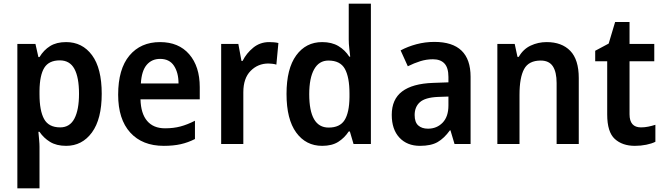

<svg xmlns="http://www.w3.org/2000/svg" viewBox="-20 -780 3595 1040"><path d="M338 -552Q426 -552 478.5 -481Q531 -410 531 -272Q531 -135 478 -62.5Q425 10 338 10Q286 10 251 -11.5Q216 -33 194 -66H188Q190 -44 192 -22.5Q194 -1 194 15V240H74V-542H172L188 -471H194Q217 -509 251.5 -530.5Q286 -552 338 -552ZM304 -453Q245 -453 220 -413Q195 -373 194 -288V-269Q194 -180 219 -135Q244 -90 306 -90Q358 -90 383 -137.5Q408 -185 408 -272Q408 -361 383 -407Q358 -453 304 -453Z M847 -552Q948 -552 1005 -486Q1062 -420 1062 -308V-242H741Q743 -165 777 -125Q811 -85 874 -85Q920 -85 957.5 -95Q995 -105 1036 -126V-27Q999 -8 959 1Q919 10 867 10Q751 10 685.5 -62Q620 -134 620 -267Q620 -406 681 -479Q742 -552 847 -552ZM847 -461Q802 -461 774.5 -428.5Q747 -396 743 -328H947Q947 -386 922.5 -423.5Q898 -461 847 -461Z M1438 -552Q1449 -552 1462.5 -551Q1476 -550 1488 -547L1477 -430Q1468 -433 1455.5 -434.5Q1443 -436 1434 -436Q1377 -436 1337.5 -396Q1298 -356 1298 -280V0H1178V-542H1271L1288 -450H1294Q1315 -492 1352 -522Q1389 -552 1438 -552Z M1725 10Q1637 10 1584.5 -62Q1532 -134 1532 -271Q1532 -408 1584.5 -480Q1637 -552 1725 -552Q1777 -552 1813 -530.5Q1849 -509 1872 -473H1877Q1875 -492 1872 -517.5Q1869 -543 1869 -566V-760H1989V0H1895L1875 -68H1869Q1846 -33 1812 -11.5Q1778 10 1725 10ZM1760 -89Q1821 -89 1846.5 -129.5Q1872 -170 1873 -253V-274Q1873 -362 1848 -407Q1823 -452 1759 -452Q1708 -452 1681.5 -404.5Q1655 -357 1655 -270Q1655 -89 1760 -89Z M2333 -553Q2529 -553 2529 -364V0H2442L2420 -74H2417Q2386 -31 2350.5 -10.5Q2315 10 2255 10Q2185 10 2143.5 -34.5Q2102 -79 2102 -158Q2102 -242 2158 -284.5Q2214 -327 2325 -331L2409 -334V-363Q2409 -413 2387.5 -436Q2366 -459 2325 -459Q2290 -459 2256.5 -448.5Q2223 -438 2189 -421L2150 -507Q2189 -528 2236 -540.5Q2283 -553 2333 -553ZM2352 -255Q2283 -252 2254.5 -226.5Q2226 -201 2226 -157Q2226 -118 2245.5 -100.5Q2265 -83 2298 -83Q2346 -83 2377.5 -115.5Q2409 -148 2409 -209V-257Z M2941 -552Q3023 -552 3069 -504.5Q3115 -457 3115 -357V0H2995V-330Q2995 -390 2974.5 -421Q2954 -452 2909 -452Q2844 -452 2819 -406Q2794 -360 2794 -267V0H2674V-542H2768L2783 -472H2790Q2814 -514 2854.5 -533Q2895 -552 2941 -552Z M3452 -90Q3472 -90 3491.5 -94Q3511 -98 3530 -104V-12Q3510 -2 3480.5 4Q3451 10 3419 10Q3351 10 3310 -27.5Q3269 -65 3269 -160V-448H3204V-505L3277 -544L3312 -661H3390V-542H3524V-448H3390V-161Q3390 -90 3452 -90Z"/></svg>

Font: Noto Sans Malayalam SemiCondensed SemiBold
Style: Regular
Weight: 600
Width: 4
Designer: Jelle Bosma - Monotype Design Team
Foundry: Monotype Imaging Inc.
Version: Version 2.104; ttfautohint (v1.8.4.7-5d5b)